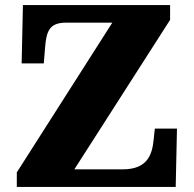

<svg xmlns="http://www.w3.org/2000/svg" viewBox="-20 -734 761 754"><path d="M46 0H670L675 -229H588L583 -182C577 -128 560 -69 462 -69H272L648 -656V-714H70L65 -485H152L157 -547C162 -610 173 -645 239 -645H421L46 -57Z"/></svg>

Font: Noto Serif Georgian Black
Style: Regular
Weight: 900
Designer: Monotype Design Team, Akaki Razmadze
Foundry: Google LLC
Version: Version 2.003